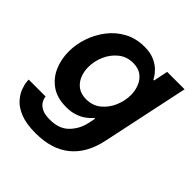

<svg xmlns="http://www.w3.org/2000/svg" viewBox="-200 -686 1044 1044"><g transform="rotate(45 322.5 -164.0)"><path d="M233 212Q161 212 116 194Q71 176 47 149Q23 122 13 95Q3 68 1.5 50Q0 32 0 32H130Q130 32 132 43Q134 54 143.5 68.5Q153 83 174.5 94Q196 105 236 105Q307 105 346 65Q385 25 397 -30L406 -73H400Q400 -73 391 -63Q382 -53 363.5 -39.5Q345 -26 316.5 -16Q288 -6 250 -6Q180 -6 135 -37.5Q90 -69 68 -120Q46 -171 46 -230Q46 -285 64.5 -339.5Q83 -394 118 -439.5Q153 -485 204 -512.5Q255 -540 320 -540Q365 -540 396 -526Q427 -512 445.5 -493.5Q464 -475 472 -461Q480 -447 480 -447H486L503 -530H637L530 -25Q505 91 430.5 151.5Q356 212 233 212ZM297 -113Q346 -113 381 -141.5Q416 -170 434.5 -213.5Q453 -257 453 -301Q453 -336 440.5 -366.5Q428 -397 403 -415.5Q378 -434 338 -434Q289 -434 253.5 -405Q218 -376 199.5 -333Q181 -290 181 -245Q181 -210 193.5 -180Q206 -150 231.5 -131.5Q257 -113 297 -113Z"/></g></svg>

Font: Be Vietnam Pro SemiBold
Style: Italic
Weight: 600
Italic angle: -12°
Designer: Lam Bao, Tony Le, Vietanh Nguyen
Foundry: Yellow Type Foundry
Version: Version 1.002; ttfautohint (v1.8.3)